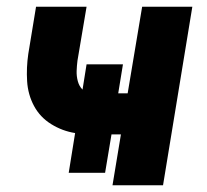

<svg xmlns="http://www.w3.org/2000/svg" viewBox="-20 -550 616 570"><path d="M314 0H464L551 -530H402L359 -273H331L345 -359H237L225 -284Q215 -294 211 -309Q207 -324 207.5 -339Q208 -354 210 -370L237 -530H87L64 -390Q58 -349 60.5 -309Q63 -269 81 -235.5Q99 -202 132 -181.5Q165 -161 203 -155L184 -37H292L311 -151H339Z"/></svg>

Font: Iosevka Sparkle Heavy Oblique
Style: Regular
Weight: 900
Italic angle: -9°
Designer: Belleve Invis
Foundry: Belleve Invis
Version: Version 4.5.0; ttfautohint (v1.8.3)